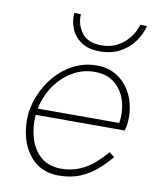

<svg xmlns="http://www.w3.org/2000/svg" viewBox="-78 -731 647 801"><g transform="rotate(10 245.0 -330.0)"><path d="M91 -250Q102 -304 132 -347.5Q162 -391 206 -417Q250 -443 301 -442Q353 -442 386 -413.5Q419 -385 431.5 -341Q444 -297 436 -250ZM87 -223H464Q466 -229 467.5 -235.5Q469 -242 470 -248Q477 -306 459 -356.5Q441 -407 401 -438.5Q361 -470 303 -470Q251 -470 206 -447Q161 -424 128 -385.5Q95 -347 76 -300Q69 -284 64.5 -266.5Q60 -249 57 -231Q50 -171 66 -116Q82 -61 121.5 -26Q161 9 223 10Q277 10 316.5 -7Q356 -24 386 -50.5Q416 -77 440 -106L418 -123Q397 -98 370 -74Q343 -50 308 -35Q273 -20 228 -20Q175 -21 142.5 -50Q110 -79 96.5 -125.5Q83 -172 87 -223ZM172 -670Q169 -634 182.5 -602Q196 -570 226 -550Q256 -530 304 -530Q353 -530 389 -549.5Q425 -569 448 -600.5Q471 -632 480 -668L452 -669Q444 -641 424.5 -615Q405 -589 375.5 -572.5Q346 -556 306 -556Q248 -556 222.5 -591Q197 -626 200 -669Z"/></g></svg>

Font: Jost* 200 Thin Italic
Style: Italic
Weight: 200
Italic angle: -10°
Version: Version 3.200; ttfautohint (v0.97) -l 8 -r 50 -G 200 -x 14 -